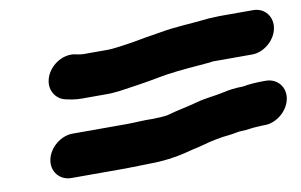

<svg xmlns="http://www.w3.org/2000/svg" viewBox="-56 -648 1023 653"><g transform="rotate(-10 456.0 -321.5)"><path d="M813.2 -156.5H821.2C861.4 -156.5 902.4 -189.9 910.5 -230.5C918.6 -271.1 891 -304.5 850.8 -304.5H842.8C820.1 -304.5 792.3 -302.9 770.3 -298.5H766.6C746.5 -298.5 723.1 -295.6 704.1 -291.1C675.1 -284.2 639 -282.1 607 -273C574.6 -264.2 537.2 -257.5 501 -247.1C492.2 -245.1 463.3 -243.5 448 -243.5C423.2 -244.7 386.2 -241.5 361.2 -241.5H172.2C132.1 -241.5 91 -208.1 82.9 -167.5C74.8 -126.9 102.5 -93.5 142.7 -93.5H331.7C357.7 -93.5 392.6 -95.5 416.1 -95.5C458.3 -95.5 503.2 -101.6 536.2 -109.9L567.4 -117.8C577.2 -119.7 588.2 -122.2 598.5 -125C631.2 -134.5 664.5 -141.5 699 -144.6C712.5 -145.8 728.5 -150.5 739 -150.5C761.2 -150.5 778.5 -155.5 797 -155.5C802.9 -155.5 808.9 -156.5 813.2 -156.5ZM909.1 -474C917.1 -513.8 890.8 -548.5 850.5 -548.5H733.5C726.4 -548.5 720.4 -548.2 711.7 -547.5C703.2 -547.5 691.7 -546.7 682.3 -545.4C631.8 -539.9 579.5 -538.5 528.5 -529.3L498.7 -524.4C467.1 -520 434.8 -512.4 403.9 -508.4C386 -506.3 358.5 -501.5 342.1 -501.5H256.1C248.2 -501.5 242.7 -502.8 234.4 -504.2C192 -516.4 144.3 -488 128.2 -448C110.7 -404.7 135.4 -368 168.5 -360.8C184 -357.4 201.8 -353.5 222.6 -353.5H312.6C325.3 -353.5 339.5 -354.5 355.9 -356.6C404.9 -363.4 447.2 -369.7 493.9 -378.7L522.6 -383.7C570.8 -390.9 621.5 -394.1 671.7 -398.6C671.8 -398.6 672.1 -398.6 672.3 -398.6L685.8 -400.5H821C861 -400.5 901.1 -434 909.1 -474Z"/></g></svg>

Font: Smoothie
Style: SeBdIt
Weight: 600
Foundry: Cannot Into Space Fonts
Version: Version 0.8